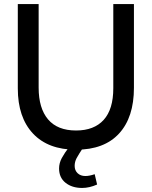

<svg xmlns="http://www.w3.org/2000/svg" viewBox="-20 -725 751 949"><path d="M356 15Q495 15 568.5 -65Q642 -145 642 -291V-705H540V-289Q540 -185 492.5 -132.5Q445 -80 356 -80Q264 -80 217.5 -135Q171 -190 171 -292V-705H68V-288Q68 -145 143 -65Q218 15 356 15ZM402 145Q378 145 363.5 131Q349 117 349 95Q349 75 358.5 57Q368 39 394 0H323Q299 31 285.5 56Q272 81 272 108Q272 153 304 178.5Q336 204 386 204Q422 204 460 187L448 136Q422 145 402 145Z"/></svg>

Font: Geom
Style: Regular
Weight: 400
Version: Version 1.102